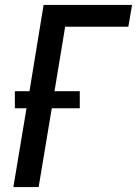

<svg xmlns="http://www.w3.org/2000/svg" viewBox="-20 -755 553 775"><path d="M34 0 87 -318H40V-387H99L156 -735H513L498 -647H243L200 -387H302V-318H189L136 0Z"/></svg>

Font: Iosevka SS04 Semibold
Style: Italic
Weight: 600
Italic angle: -9°
Monospace: yes
Designer: Belleve Invis
Foundry: Belleve Invis
Version: Version 19.0.0; ttfautohint (v1.8.4)